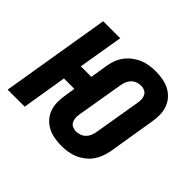

<svg xmlns="http://www.w3.org/2000/svg" viewBox="-132 -691 861 861"><g transform="rotate(45 299.0 -260.0)"><path d="M346 8Q323 8 300.5 4Q278 0 259 -10Q240 -20 225.5 -36Q211 -52 203.5 -72.5Q196 -93 195.5 -116Q195 -139 199 -162L207 -214H141L106 0H-2L84 -520H192L156 -306H223L236 -388Q239 -408 246 -427Q253 -446 265.5 -463Q278 -480 295 -493Q312 -506 331 -514Q350 -522 370 -525Q390 -528 409 -528Q433 -528 455.5 -524Q478 -520 497 -510Q516 -500 530.5 -484Q545 -468 552.5 -447.5Q560 -427 560.5 -404Q561 -381 557 -358L520 -132Q516 -112 509 -93Q502 -74 490 -57Q478 -40 461 -27Q444 -14 425 -6Q406 2 386 5Q366 8 347 8H346Q346 8 346 8Q346 8 346 8ZM347 -84Q359 -84 371.5 -88.5Q384 -93 393 -102Q402 -111 407 -123Q412 -135 414 -147L452 -373Q454 -384 453 -396Q452 -408 446.5 -417.5Q441 -427 430.5 -431.5Q420 -436 409 -436Q397 -436 384.5 -431.5Q372 -427 363 -418Q354 -409 349 -397Q344 -385 342 -373L304 -147Q302 -136 303 -124Q304 -112 309.5 -102.5Q315 -93 325.5 -88.5Q336 -84 347 -84Z"/></g></svg>

Font: Iosevka SS04 Semibold Extended
Style: Italic
Weight: 600
Width: 7
Italic angle: -9°
Monospace: yes
Designer: Belleve Invis
Foundry: Belleve Invis
Version: Version 19.0.0; ttfautohint (v1.8.4)